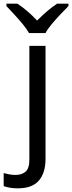

<svg xmlns="http://www.w3.org/2000/svg" viewBox="-75 -786 393 1046"><path d="M22 240Q-3 240 -22 236.5Q-41 233 -55 228V157Q-40 161 -24 164Q-8 167 11 167Q43 167 64 149.5Q85 132 85 83V-536H173V80Q173 155 137 197.5Q101 240 22 240ZM83 -606Q70 -629 48 -655.5Q26 -682 2 -708Q-22 -734 -40 -753V-766H20Q46 -749 74 -725Q102 -701 127 -674Q154 -701 182 -725Q210 -749 236 -766H298V-753Q279 -734 254.5 -708Q230 -682 207.5 -655.5Q185 -629 173 -606Z"/></svg>

Font: Noto Sans
Style: Regular
Weight: 400
Designer: Monotype Design Team
Foundry: Monotype Imaging Inc.
Version: Version 2.007